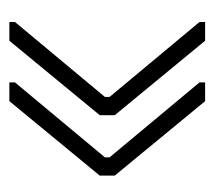

<svg xmlns="http://www.w3.org/2000/svg" viewBox="-44 -555 458 410"><g transform="rotate(-90 185.0 -350.0)"><path d="M174 -559H214V-547L54 -355V-345L214 -153V-141H174L15 -334V-366ZM303 -559H343V-547L183 -355V-345L343 -153V-141H303L144 -334V-366Z"/></g></svg>

Font: Phudu ExtraBold
Style: Regular
Weight: 800
Version: Version 1.005;gftools[0.9.23]